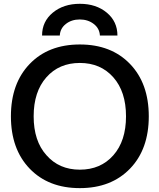

<svg xmlns="http://www.w3.org/2000/svg" viewBox="-20 -974 834 1005"><path d="M661.1 -91.8Q562.5 10.7 397.9 10.7Q233.4 10.7 135.3 -91.3Q37.1 -193.4 37.1 -365.2Q37.1 -537.1 135.3 -639.2Q233.4 -741.2 397.9 -741.2Q562.5 -741.2 660.6 -639.2Q758.8 -537.1 758.8 -365.2Q758.8 -193.4 661.1 -91.8ZM222.7 -162.1Q289.1 -85.9 397.9 -85.9Q506.8 -85.9 573.2 -161.1Q639.6 -236.3 639.6 -365.2Q639.6 -494.1 573.2 -569.3Q506.8 -644.5 397.9 -644.5Q289.1 -644.5 222.7 -569.3Q156.2 -494.1 156.2 -365.2Q156.2 -236.3 222.7 -162.1ZM594.7 -788.1H502.9Q501 -825.2 470.7 -848.6Q440.4 -872.1 397.5 -872.1Q354.5 -872.1 324.7 -848.6Q294.9 -825.2 293 -788.1H200.2Q200.2 -861.3 256.3 -907.7Q312.5 -954.1 397.9 -954.1Q483.4 -954.1 539.1 -907.7Q594.7 -861.3 594.7 -788.1Z"/></svg>

Font: Gen Shin Gothic Medium
Style: Regular
Weight: 500
Designer: [Source Han Sans]
Ryoko NISHIZUKA  (kana & ideographs); Paul D. Hunt (Latin, Greek & Cyrillic); Wenlong ZHANG  (bopomofo
Version: Version 1.002.20150607